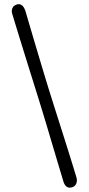

<svg xmlns="http://www.w3.org/2000/svg" viewBox="-20 -756 418 905"><path d="M160.9 -292.9Q168.6 -268.3 178.5 -235.9Q188.4 -203.5 199.5 -166.6Q210.5 -129.8 221.7 -91.8Q232.9 -53.8 243.7 -18Q254.4 17.9 263.6 48.6Q272.8 79.4 279.5 101.5Q285.3 118.8 296.2 125.2Q307 131.5 322.3 125.9Q335.1 121.1 340 107.9Q344.9 94.7 340 78.9Q332.2 53.7 322.4 21.5Q312.6 -10.7 301.2 -46.8Q289.7 -82.8 278 -120.1Q266.2 -157.4 254.9 -193Q243.6 -228.6 233.7 -259.8Q223.8 -291 216.4 -314.7Q209.2 -337.5 199.8 -368.3Q190.4 -399 179.8 -434.3Q169.2 -469.5 158.2 -506.5Q147.2 -543.6 136.5 -579.4Q125.8 -615.2 116.6 -647.1Q107.3 -679 100 -703.8Q93 -724.8 81.9 -732.2Q70.7 -739.7 55.8 -733.6Q42.3 -728.2 37.7 -715.5Q33.1 -702.9 38.6 -687.7Q45.3 -665.2 54.9 -634Q64.5 -602.9 75.5 -566.9Q86.6 -530.9 98.4 -493Q110.3 -455.2 121.7 -418.4Q133 -381.7 143.2 -349.5Q153.4 -317.4 160.9 -292.9Z"/></svg>

Font: Fraunces 144pt S100 Black
Style: Regular
Weight: 900
Version: Version 1.000